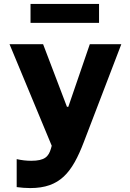

<svg xmlns="http://www.w3.org/2000/svg" viewBox="-20 -766 660 978"><path d="M484.5 -746H135.5V-649.5H484.5ZM28.5 -541 243.5 -23.5 239.5 -9C227.5 31.5 208.5 53 139 53C113 53 89.5 50 65 44.5V187C87.5 190 110 192 134 192C285.5 192 347.5 113 407 -42.5L598 -541H437.5L328 -222H321L199.5 -541Z"/></svg>

Font: Monaspace Neon ExtraBold
Style: Regular
Weight: 800
Designer: Riley Cran & the Lettermatic Team
Foundry: Lettermatic
Version: Version 1.200 (Monaspace Neon)